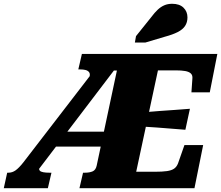

<svg xmlns="http://www.w3.org/2000/svg" viewBox="-65 -995 1169 1015"><path d="M-27 -82H-21Q0 -82 17.5 -94.5Q35 -107 58 -136L409 -592Q412 -606 405.5 -614Q399 -622 387 -625Q375 -628 359 -628H349L368 -710H1084L1044 -507H947L952 -579Q954 -597 944 -606.5Q934 -616 914 -619.5Q894 -623 864 -623H770L655 -87H754Q793 -87 817.5 -90.5Q842 -94 855.5 -103.5Q869 -113 876 -131L910 -228H1009L963 0H355L374 -82H384Q408 -82 424.5 -89Q441 -96 446 -119L553 -622H537L142 -103Q141 -97 146 -92Q151 -87 164 -84.5Q177 -82 196 -82H207L188 0H-45ZM241 -299H521L510 -220H203ZM702 -402Q742 -406 781.5 -408.5Q821 -411 860.5 -414Q900 -417 939 -420L915 -309Q877 -312 839 -315Q801 -318 763 -321Q725 -324 686 -326ZM735 -905Q752 -928 768.5 -943.5Q785 -959 803.5 -967Q822 -975 845 -975Q884 -975 905 -954.5Q926 -934 926 -903Q926 -877 913.5 -858Q901 -839 874.5 -825.5Q848 -812 807 -801L703 -770H648L654 -804Z"/></svg>

Font: Roboto Serif 20pt ExtraBold
Style: Italic
Weight: 800
Italic angle: -10°
Version: Version 1.007